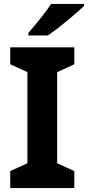

<svg xmlns="http://www.w3.org/2000/svg" viewBox="-20 -954 446 974"><path d="M357 0H32V-86L119 -126V-588L32 -628V-714H357V-628L270 -588V-126L357 -86ZM406 -924Q392 -910 369 -890Q346 -870 319.5 -848Q293 -826 267.5 -806.5Q242 -787 223 -774H124V-787Q140 -806 161.5 -831.5Q183 -857 204 -884.5Q225 -912 239 -934H406Z"/></svg>

Font: Noto Sans Thaana
Style: Regular
Weight: 400
Designer: Monotype Design Team
Foundry: Monotype Imaging Inc.
Version: Version 2.001